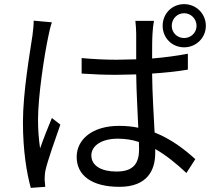

<svg xmlns="http://www.w3.org/2000/svg" viewBox="-20 -861 1040 929"><path d="M231 -753 143 -761C143 -739 140 -712 137 -689C125 -607 91 -416 91 -269C91 -133 109 -24 129 48L199 43C198 32 197 17 196 8C196 -4 197 -23 200 -37C211 -86 248 -189 272 -258L231 -290C214 -250 190 -189 174 -143C167 -192 164 -234 164 -283C164 -394 194 -593 214 -686C217 -704 225 -736 231 -753ZM811 -736C811 -770 837 -797 871 -797C904 -797 931 -770 931 -736C931 -703 904 -677 871 -677C837 -677 811 -703 811 -736ZM767 -736C767 -678 812 -632 871 -632C929 -632 976 -678 976 -736C976 -795 929 -841 871 -841C812 -841 767 -795 767 -736ZM652 -174 653 -140C653 -73 628 -31 544 -31C472 -31 422 -58 422 -109C422 -158 475 -190 549 -190C585 -190 620 -185 652 -174ZM725 -760H635C637 -742 639 -715 639 -698V-574L544 -572C486 -572 432 -575 375 -580V-505C434 -501 486 -499 543 -499L639 -501C640 -418 646 -320 649 -243C620 -249 589 -252 556 -252C425 -252 351 -185 351 -102C351 -12 424 43 558 43C693 43 731 -38 731 -120V-140C782 -111 832 -71 882 -24L925 -91C873 -138 809 -188 728 -220C724 -304 717 -404 716 -505C776 -509 834 -515 889 -524V-601C836 -591 777 -583 716 -578C716 -625 716 -672 718 -699C719 -719 721 -739 725 -760Z"/></svg>

Font: Noto Sans Mono CJK HK
Style: Regular
Weight: 400
Designer: Ryoko NISHIZUKA 西塚涼子 (kana, bopomofo & ideographs); Paul D. Hunt (Latin, Greek & Cyrillic); Sandoll Communications 산돌커뮤니
Foundry: Adobe
Version: Version 2.004;hotconv 1.0.118;makeotfexe 2.5.65603